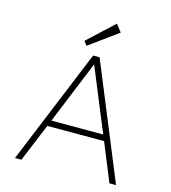

<svg xmlns="http://www.w3.org/2000/svg" viewBox="-130 -1017 1000 1121"><g transform="rotate(15 370.0 -456.0)"><path d="M351 -696H390L676 0H636L542 -230H199L104 0H65ZM214 -266H527L370 -648ZM437 -912 472 -867 299 -741 280 -766Z"/></g></svg>

Font: M Major Mono Display
Style: Regular
Weight: 400
Designer: Emre Parlak
Foundry: Emre Parlak
Version: Version 2.000; ttfautohint (v1.8) -l 8 -r 50 -G 200 -x 14 -D